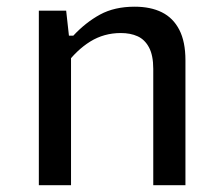

<svg xmlns="http://www.w3.org/2000/svg" viewBox="-20 -545 660 565"><path d="M189 0H94.3V-513.7H174.7L184.3 -427H189ZM431 0V-342.3Q431 -382 418.5 -405.4Q406 -428.8 384.8 -438.3Q363.7 -447.8 335.5 -447.8Q286 -447.8 245.6 -422.8Q205.2 -397.7 172 -352.5V-440H195.7Q232 -479 274.5 -502.2Q317 -525.3 376.3 -525.3Q423.2 -525.3 456.4 -508.8Q489.7 -492.2 507.7 -457.2Q525.7 -422.2 525.7 -367.7V0Z"/></svg>

Font: Monaspace Neon Var ExtraLight
Style: Regular
Weight: 200
Designer: Riley Cran and the Lettermatic Team
Version: Version 1.200 (Monaspace Neon Var)